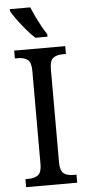

<svg xmlns="http://www.w3.org/2000/svg" viewBox="-62 -965 455 1000"><g transform="rotate(-5 166.0 -465.5)"><path d="M33 -42H49Q82 -42 100 -56.5Q118 -71 118 -112V-601Q118 -644 100 -658.5Q82 -673 49 -673H33V-714H300V-673H284Q250 -673 232.5 -658.5Q215 -644 215 -601V-113Q215 -71 232.5 -56.5Q250 -42 284 -42H300V0H33ZM212 -784V-771H165H149Q120 -797 82 -845Q44 -893 29 -921V-931H118H136Q150 -897 171.5 -854.5Q193 -812 212 -784Z"/></g></svg>

Font: Noto Serif Narrow
Style: Regular
Weight: 400
Width: 4
Designer: Monotype Design Team
Foundry: Monotype Imaging Inc.
Version: Version 1.001